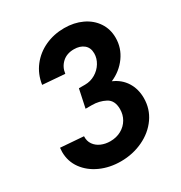

<svg xmlns="http://www.w3.org/2000/svg" viewBox="-173 -851 924 982"><g transform="rotate(-30 289.5 -360.0)"><path d="M21 -184.1Q21 -196.3 22.5 -208.5L158.2 -198.2Q156.7 -169.9 170.9 -149.7Q185.1 -129.4 209.5 -118.9Q233.9 -108.4 262.7 -108.4Q299.3 -108.4 327.6 -124.3Q356 -140.1 371.6 -167Q387.2 -193.8 387.2 -226.6Q387.2 -278.3 351.6 -297.1Q315.9 -315.9 272.5 -315.9H235.4L258.3 -423.8H294.9Q327.1 -423.8 355 -440.2Q382.8 -456.5 399.2 -483.4Q415.5 -510.3 415.5 -539.1Q415.5 -573.2 393.3 -591.3Q371.1 -609.4 335.4 -609.4Q293 -609.4 266.4 -585Q239.7 -560.5 234.9 -522.5L104 -532.7Q112.8 -591.8 147 -636Q181.2 -680.2 233.2 -704.1Q285.2 -728 346.2 -728Q404.3 -728 450.9 -706.1Q497.6 -684.1 523.9 -644.5Q550.3 -605 550.3 -553.7Q550.3 -493.7 514.9 -444.6Q479.5 -395.5 421.9 -370.6Q469.7 -350.1 495.4 -309.1Q521 -268.1 521 -214.8Q521 -150.9 485.4 -100.1Q449.7 -49.3 389.4 -20.8Q329.1 7.8 258.3 7.8Q192.9 7.8 138.7 -16.6Q84.5 -41 52.7 -84.7Q21 -128.4 21 -184.1Z"/></g></svg>

Font: Reddit Sans Fudge
Style: Bold
Weight: 700
Italic angle: -11.25°
Designer: Stephen Hutchings
Version: Version 1.013